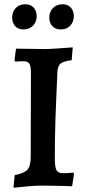

<svg xmlns="http://www.w3.org/2000/svg" viewBox="-20 -870 404 900"><path d="M43 10 49 -49Q94 -58 109 -75Q124 -92 124 -134L125 -529Q125 -561 117.5 -572Q110 -583 89 -583Q82 -583 71 -582.5Q60 -582 52 -581L48 -588L55 -642Q86 -642 123 -641Q160 -640 188 -640Q207 -640 243.5 -642.5Q280 -645 321 -648L316 -588Q278 -583 264.5 -572.5Q251 -562 249 -533Q247 -483 244.5 -427Q242 -371 240 -315.5Q238 -260 237.5 -211Q237 -162 237 -126Q237 -86 245 -72Q253 -58 277 -58Q289 -58 301.5 -59Q314 -60 323 -61L327 -55L318 3Q297 2 270 1.5Q243 1 217 0.5Q191 0 175 0Q152 0 115 3Q78 6 43 10ZM265 -732Q239 -732 225 -748Q211 -764 211 -787Q211 -814 228 -832Q245 -850 273 -850Q299 -850 312.5 -834Q326 -818 326 -794Q326 -768 309.5 -750Q293 -732 265 -732ZM90 -732Q64 -732 50.5 -748Q37 -764 37 -787Q37 -814 53.5 -832Q70 -850 98 -850Q124 -850 138 -834Q152 -818 152 -794Q152 -768 135 -750Q118 -732 90 -732Z"/></svg>

Font: Alegreya SemiBold
Style: Regular
Weight: 600
Designer: Juan Pablo del Peral
Foundry: Huerta Tipografica
Version: Version 2.009